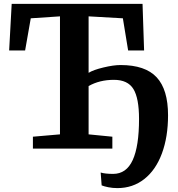

<svg xmlns="http://www.w3.org/2000/svg" viewBox="-20 -763 915 986"><path d="M599 -429Q726 -429 784.5 -366Q843 -303 843 -171Q843 -60 811.5 25Q780 110 721 156.5Q662 203 583 203Q558 203 536 198.5Q514 194 502 189L497 123Q520 130 561 130Q629 130 661.5 59Q694 -12 694 -152Q694 -259 665 -306Q636 -353 565 -353Q491 -353 435 -321V-73L557 -61V0H149V-61L288 -73V-679L138 -669L109 -504H27L40 -743H712L720 -504H638L611 -669L435 -679V-389Q459 -404 511 -416.5Q563 -429 599 -429Z"/></svg>

Font: Koeln Type Serif
Style: Bold
Weight: 700
Designer: Eben Sorkin
Foundry: Eben Sorkin
Version: Version 2.002